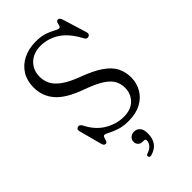

<svg xmlns="http://www.w3.org/2000/svg" viewBox="-288 -802 1148 1148"><g transform="rotate(-45 286.0 -228.5)"><path d="M317.5 16Q272 16 239 4.8Q206 -6.5 185.5 -17.5Q165 -28.5 158 -28.5Q149 -28.5 145.5 -17.5Q142 -6.5 138.2 4.5Q134.5 15.5 124 15.5Q110 15.5 105.5 -4.5L66.5 -150.5Q62 -169.5 79 -174Q94.5 -178.5 105 -159.5Q140 -89.5 197.2 -55.8Q254.5 -22 315 -22Q376 -22 409.5 -55.5Q443 -89 443.5 -139Q444 -171.5 429.8 -199.5Q415.5 -227.5 376.8 -253.2Q338 -279 264.5 -305.5Q151.5 -345.5 104.5 -399.8Q57.5 -454 57.5 -528Q57.5 -584 83.2 -625.8Q109 -667.5 155 -690.5Q201 -713.5 260.5 -713.5Q307 -713.5 337.5 -702.5Q368 -691.5 386.8 -680.8Q405.5 -670 415.5 -670Q424.5 -670 427.5 -680.8Q430.5 -691.5 433.8 -702.2Q437 -713 447.5 -713Q461.5 -713 468.5 -690.5L515.5 -537.5Q521.5 -516.5 504 -510.5Q487.5 -505.5 478 -524Q434.5 -605.5 380 -640.2Q325.5 -675 263.5 -675Q202.5 -675 165.5 -639.2Q128.5 -603.5 128.5 -548Q128.5 -513 143.8 -483.5Q159 -454 196.2 -427.2Q233.5 -400.5 300 -375.5Q381 -345.5 427.8 -313.2Q474.5 -281 494 -242.8Q513.5 -204.5 513.5 -157Q513 -110 490.5 -70.5Q468 -31 424.5 -7.5Q381 16 317.5 16ZM290.5 162.5Q271 162.5 260.8 151.5Q250.5 140.5 250.5 124.5Q250.5 106.5 263.5 94.8Q276.5 83 296 83Q317.5 83 332.2 98.8Q347 114.5 347 149.5Q347 234 270 256Q254 260.5 250 248.5Q246 236.5 261.5 232Q287 224 300 208Q313 192 313 175Q313 162.5 300 162.5Z"/></g></svg>

Font: Fraunces 9pt Soft Light
Style: Regular
Weight: 300
Version: Version 1.000;[0bf87f6ff]